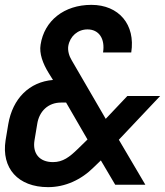

<svg xmlns="http://www.w3.org/2000/svg" viewBox="-21 -760 679 790"><path d="M177 10C247 10 313 -20 365 -72L394 -100L453 0H577L468 -185L638 -365H503L414 -271L274 -512C263 -530 257 -552 260 -571C267 -611 299 -639 339 -639C386 -639 412 -601 403 -544H519C537 -659 468 -740 355 -740C243 -740 161 -675 146 -576C140 -540 155 -499 179 -460L197 -431C100 -423 31 -355 13 -249L2 -183C-16 -68 53 10 177 10ZM197 -93C141 -93 112 -129 121 -183L132 -249C140 -303 178 -338 230 -338H251L339 -186L299 -147C265 -114 238 -93 197 -93Z"/></svg>

Font: JetBrains Mono
Style: Bold Italic
Weight: 558
Italic angle: -9°
Monospace: yes
Designer: Philipp Nurullin, Konstantin Bulenkov
Foundry: JetBrains
Version: Version 2.305